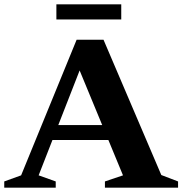

<svg xmlns="http://www.w3.org/2000/svg" viewBox="-28 -862 838 882"><path d="M179.5 -219V-287.5H524V-219ZM713 -58 790 -28.5V0H454V-28.5L537 -56.5L327 -564.5H348L149.5 -56.5L228 -28.5V0H-8.5V-28.5L69 -56.5L324 -679.5H447.5ZM231 -772.5V-842H529V-772.5Z"/></svg>

Font: Newsreader 16pt 16pt
Style: Bold
Weight: 700
Version: Version 1.003